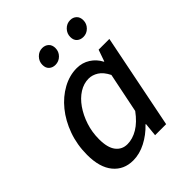

<svg xmlns="http://www.w3.org/2000/svg" viewBox="-197 -806 935 935"><g transform="rotate(-45 270.5 -338.5)"><path d="M177 12Q113 12 75 -34Q37 -80 37 -166Q37 -236 59 -297Q81 -358 118 -403.5Q155 -449 202.5 -475Q250 -501 300 -501Q338 -501 368.5 -481.5Q399 -462 416 -429H418L439 -489H513L415 0H339L346 -70H343Q308 -33 264.5 -10.5Q221 12 177 12ZM213 -64Q249 -64 285 -85.5Q321 -107 354 -152L396 -358Q378 -394 354 -409Q330 -424 305 -424Q271 -424 240 -404.5Q209 -385 185 -350.5Q161 -316 146.5 -272Q132 -228 132 -179Q132 -121 154 -92.5Q176 -64 213 -64ZM238 -585Q219 -585 206 -596.5Q193 -608 193 -630Q193 -654 210 -671.5Q227 -689 250 -689Q270 -689 283 -677Q296 -665 296 -643Q296 -619 279 -602Q262 -585 238 -585ZM431 -585Q411 -585 398 -596.5Q385 -608 385 -630Q385 -654 402 -671.5Q419 -689 443 -689Q462 -689 475 -677Q488 -665 488 -643Q488 -619 471 -602Q454 -585 431 -585Z"/></g></svg>

Font: Source Sans 3 ExtraLight Medium
Style: Italic
Weight: 500
Italic angle: -11°
Version: Version 3.052;hotconv 1.1.0;makeotfexe 2.6.0